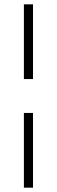

<svg xmlns="http://www.w3.org/2000/svg" viewBox="-20 -740 262 884"><path d="M132 -376H90V-720H132ZM132 124H90V-220H132Z"/></svg>

Font: Manrope Variable Light
Style: Regular
Weight: 200
Designer: Mikhail Sharanda
Foundry: Mikhail Sharanda
Version: Version 4.505